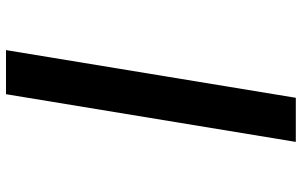

<svg xmlns="http://www.w3.org/2000/svg" viewBox="-203 -660 1006 640"><g transform="rotate(90 300.0 -340.0)"><path d="M147 143 306 -823H453L294 143Z"/></g></svg>

Font: Iosevka SS04 Hv Ex Obl
Style: Regular
Weight: 900
Width: 7
Italic angle: -9°
Monospace: yes
Designer: Belleve Invis
Foundry: Belleve Invis
Version: Version 19.0.0; ttfautohint (v1.8.4)